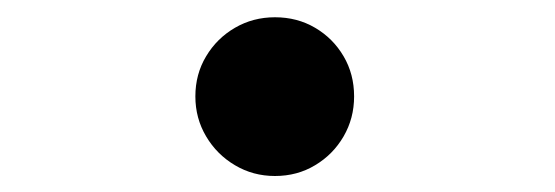

<svg xmlns="http://www.w3.org/2000/svg" viewBox="-20 -426 659 228"><path d="M306.5 -217Q280.5 -217 259 -229.8Q237.5 -242.5 224.8 -264Q212 -285.5 212 -311.5Q212 -338 224.8 -359.2Q237.5 -380.5 259 -393Q280.5 -405.5 306.5 -405.5Q333 -405.5 354.2 -393Q375.5 -380.5 388 -359.2Q400.5 -338 400.5 -311.5Q400.5 -285.5 388 -264Q375.5 -242.5 354.2 -229.8Q333 -217 306.5 -217Z"/></svg>

Font: Sono Monospace Medium
Style: Regular
Weight: 500
Designer: Tyler Finck
Foundry: Tyler Finck
Version: Version 2.112